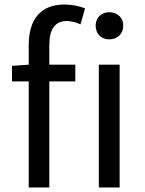

<svg xmlns="http://www.w3.org/2000/svg" viewBox="-20 -829 640 849"><path d="M417 0H509V-543H417ZM463 -655C499 -655 525 -679 525 -716C525 -751 499 -775 463 -775C428 -775 403 -751 403 -716C403 -679 428 -655 463 -655ZM33 -469H107V0H198V-469H313V-543H198V-629C198 -699 223 -736 275 -736C294 -736 316 -731 336 -721L356 -792C331 -802 299 -809 265 -809C157 -809 107 -740 107 -630V-543L33 -538Z"/></svg>

Font: Noto Sans CJK HK
Style: Regular
Weight: 400
Designer: Ryoko NISHIZUKA 西塚涼子 (kana, bopomofo & ideographs); Paul D. Hunt (Latin, Greek & Cyrillic); Sandoll Communications 산돌커뮤니
Foundry: Adobe
Version: Version 2.004;hotconv 1.0.118;makeotfexe 2.5.65603